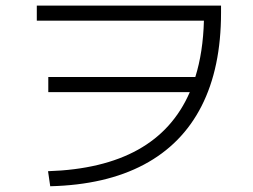

<svg xmlns="http://www.w3.org/2000/svg" viewBox="-20 -685 904 685"><path d="M657.2 -356.4H152.3V-410.2H676.8Q704.6 -499 707.5 -611.3H111.3V-665H768.6V-639.6Q768.6 -442.9 699 -306.4Q629.4 -169.9 493.4 -97.7Q357.4 -25.4 159.2 -20.5L151.4 -74.2Q346.2 -80.6 472.4 -150.9Q598.6 -221.2 657.2 -356.4Z"/></svg>

Font: Pretendard GOV Light
Style: Regular
Weight: 300
Designer: Base glyphs from Inter by Rasmus Andersson; Hangeul glyphs from Noto Sans CJK(Source Han Sans) by Jang Soo-young and Kan
Foundry: Kil Hyung-jin
Version: Version 1.309